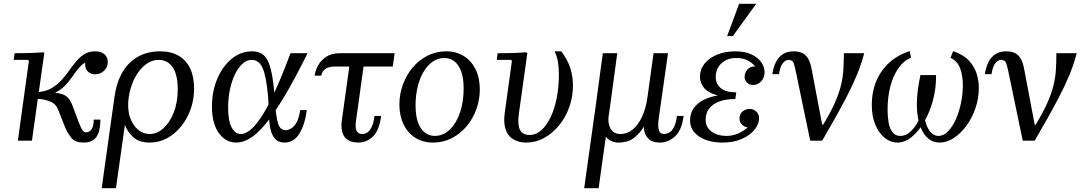

<svg xmlns="http://www.w3.org/2000/svg" viewBox="-20 -740 5696 1010"><path d="M419 10Q376 10 357 -13Q338 -36 325 -64L286 -163Q273 -195 243 -206.5Q213 -218 179 -220L148 0H74L132 -420L127 -425H52L57 -460Q83 -460 109 -460.5Q135 -461 160 -462Q185 -463 209 -465L213 -460L184 -256Q224 -260 252.5 -277Q281 -294 303 -318Q325 -342 343.5 -368.5Q362 -395 381.5 -418Q401 -441 424.5 -455.5Q448 -470 480 -470Q512 -470 529.5 -454.5Q547 -439 547 -414Q547 -385 526.5 -367Q506 -349 480 -349Q457 -349 441.5 -364.5Q426 -380 428 -411Q406 -397 389.5 -376Q373 -355 357 -332Q341 -309 320.5 -288Q300 -267 269 -252Q312 -248 331 -232Q350 -216 361 -185L395 -95Q407 -64 414 -54Q421 -44 433 -44Q451 -44 462 -60.5Q473 -77 473 -111H508Q508 -76 500.5 -48.5Q493 -21 473.5 -5.5Q454 10 419 10Z M823 -470Q880 -470 920 -446.5Q960 -423 980.5 -379.5Q1001 -336 1001 -274Q1001 -217 983 -166Q965 -115 932.5 -75Q900 -35 858 -12.5Q816 10 768 10Q713 10 682 -17.5Q651 -45 637 -83L590 250H515L582 -229Q593 -308 625 -361.5Q657 -415 707 -442.5Q757 -470 823 -470ZM767 -35Q806 -35 839.5 -65Q873 -95 894 -148.5Q915 -202 915 -270Q915 -348 888 -386.5Q861 -425 815 -425Q783 -425 756 -407.5Q729 -390 708.5 -361.5Q688 -333 675 -298Q662 -263 657 -228Q649 -169 663 -125.5Q677 -82 705.5 -58.5Q734 -35 767 -35Z M1223 10Q1168 10 1131.5 -39.5Q1095 -89 1095 -180Q1095 -260 1123 -325.5Q1151 -391 1198.5 -430.5Q1246 -470 1306 -470Q1336 -470 1357.5 -457Q1379 -444 1392.5 -412Q1406 -380 1414.5 -324.5Q1423 -269 1428 -185H1393Q1388 -295 1369.5 -360Q1351 -425 1304 -425Q1278 -425 1255.5 -404.5Q1233 -384 1216 -349Q1199 -314 1189.5 -269Q1180 -224 1180 -174Q1180 -104 1198.5 -69.5Q1217 -35 1248 -35Q1269 -35 1294.5 -54.5Q1320 -74 1352 -121Q1384 -168 1422.5 -251Q1461 -334 1508 -460H1598Q1530 -323 1475.5 -232Q1421 -141 1377 -88Q1333 -35 1295.5 -12.5Q1258 10 1223 10ZM1477 10Q1444 10 1426.5 -10.5Q1409 -31 1402.5 -62Q1396 -93 1395 -126.5Q1394 -160 1393 -185H1428Q1432 -128 1442.5 -91.5Q1453 -55 1483 -55Q1494 -55 1509.5 -63Q1525 -71 1539 -94Q1553 -117 1559 -161H1594Q1584 -85 1555 -37.5Q1526 10 1477 10Z M2046 -390H1741Q1708 -390 1690.5 -376.5Q1673 -363 1670 -342H1635Q1639 -370 1654 -397Q1669 -424 1697 -442Q1725 -460 1767 -460H2056ZM1893 -394 1852 -99Q1848 -66 1856.5 -50.5Q1865 -35 1886 -35Q1898 -35 1910.5 -42Q1923 -49 1934 -69.5Q1945 -90 1950 -130H1985Q1975 -54 1942 -22Q1909 10 1865 10Q1844 10 1826 4Q1808 -2 1796 -15.5Q1784 -29 1779 -51Q1774 -73 1778 -105L1818 -394Z M2327 -470Q2380 -470 2420 -445Q2460 -420 2482 -375Q2504 -330 2504 -270Q2504 -215 2485.5 -164.5Q2467 -114 2434 -75Q2401 -36 2356 -13Q2311 10 2258 10Q2205 10 2165 -15Q2125 -40 2103 -85.5Q2081 -131 2081 -190Q2081 -245 2099.5 -295.5Q2118 -346 2151 -385Q2184 -424 2229 -447Q2274 -470 2327 -470ZM2267 -25Q2302 -25 2330 -45Q2358 -65 2378 -99.5Q2398 -134 2408.5 -179Q2419 -224 2419 -274Q2419 -329 2406 -364.5Q2393 -400 2370 -417.5Q2347 -435 2318 -435Q2283 -435 2255 -415Q2227 -395 2207 -360.5Q2187 -326 2176.5 -281Q2166 -236 2166 -186Q2166 -131 2179 -95.5Q2192 -60 2215 -42.5Q2238 -25 2267 -25Z M2897 -470H2932Q2965 -428 2979.5 -383Q2994 -338 2994 -291Q2994 -230 2974.5 -176Q2955 -122 2920.5 -80Q2886 -38 2842 -14Q2798 10 2749 10Q2709 10 2680.5 -7Q2652 -24 2640 -58.5Q2628 -93 2635 -145L2673 -420L2668 -425H2593L2598 -460Q2624 -460 2649.5 -460.5Q2675 -461 2700 -462Q2725 -463 2749 -465L2754 -460L2709 -139Q2702 -85 2715 -57.5Q2728 -30 2767 -30Q2799 -30 2827 -54.5Q2855 -79 2876 -122.5Q2897 -166 2908.5 -224Q2920 -282 2920 -350Q2920 -379 2915.5 -411Q2911 -443 2897 -470Z M3541 -130H3576Q3566 -54 3530.5 -22Q3495 10 3451 10Q3409 10 3388 -13.5Q3367 -37 3367 -74Q3347 -40 3315.5 -15Q3284 10 3231 10Q3215 10 3197 2.5Q3179 -5 3167 -21L3129 250H3053L3116 -200L3151 -460H3227L3192 -200L3181 -124Q3179 -102 3184.5 -81.5Q3190 -61 3204.5 -48Q3219 -35 3244 -35Q3279 -35 3308 -58.5Q3337 -82 3357.5 -126Q3378 -170 3386 -229L3418 -460H3494L3444 -109Q3440 -75 3446 -55Q3452 -35 3474 -35Q3485 -35 3498.5 -41.5Q3512 -48 3524 -68.5Q3536 -89 3541 -130Z M3897 -335Q3897 -359 3913 -375.5Q3929 -392 3953 -390Q3937 -410 3912 -422.5Q3887 -435 3854 -435Q3805 -435 3775 -407Q3745 -379 3745 -334Q3745 -299 3771.5 -276.5Q3798 -254 3853 -254L3848 -219Q3797 -219 3762 -205.5Q3727 -192 3709.5 -167.5Q3692 -143 3692 -110Q3692 -70 3723.5 -47.5Q3755 -25 3801 -25Q3834 -25 3862.5 -37.5Q3891 -50 3913 -70Q3892 -73 3881 -87Q3870 -101 3870 -115Q3870 -141 3886.5 -154Q3903 -167 3924 -167Q3943 -167 3958 -153.5Q3973 -140 3973 -118Q3973 -87 3949 -57.5Q3925 -28 3882 -9Q3839 10 3780 10Q3745 10 3714.5 2.5Q3684 -5 3660.5 -20Q3637 -35 3623.5 -56.5Q3610 -78 3610 -106Q3610 -157 3647 -191Q3684 -225 3756 -238Q3703 -252 3682.5 -279Q3662 -306 3662 -336Q3662 -375 3686 -405Q3710 -435 3752 -452.5Q3794 -470 3847 -470Q3899 -470 3933.5 -453.5Q3968 -437 3985 -412Q4002 -387 4002 -360Q4002 -332 3984.5 -312.5Q3967 -293 3941 -293Q3922 -293 3909.5 -305.5Q3897 -318 3897 -335ZM3958 -720 3835 -550H3805L3868 -720Z M4526 -460Q4511 -402 4487 -344.5Q4463 -287 4433 -229.5Q4403 -172 4370.5 -114.5Q4338 -57 4305 0H4242L4305 -84H4310Q4350 -150 4372 -200Q4394 -250 4404 -291.5Q4414 -333 4416.5 -373.5Q4419 -414 4419 -460ZM4155 -470Q4187 -470 4206 -458Q4225 -446 4235 -424.5Q4245 -403 4250 -374L4305 -84L4242 0L4169 -351Q4162 -386 4156 -405.5Q4150 -425 4127 -425Q4112 -425 4097.5 -407Q4083 -389 4078 -350H4043Q4048 -386 4061.5 -413Q4075 -440 4098 -455Q4121 -470 4155 -470Z M4863 -345 4844 -208Q4839 -169 4842 -136Q4845 -103 4855.5 -78Q4866 -53 4881.5 -39Q4897 -25 4917 -25Q4943 -25 4966.5 -48.5Q4990 -72 5007.5 -111Q5025 -150 5035 -197Q5045 -244 5045 -292Q5045 -339 5031.5 -378.5Q5018 -418 4980 -436L4994 -471Q5049 -452 5078 -420Q5107 -388 5118 -351Q5129 -314 5129 -278Q5129 -223 5111.5 -171.5Q5094 -120 5064 -79Q5034 -38 4997.5 -14Q4961 10 4923 10Q4894 10 4871.5 -5Q4849 -20 4834 -47Q4819 -74 4811 -110.5Q4803 -147 4803 -190Q4803 -221 4806.5 -252Q4810 -283 4814.5 -308Q4819 -333 4822 -345ZM4904 -345Q4904 -343 4904 -340.5Q4904 -338 4904 -336Q4904 -273 4887.5 -211.5Q4871 -150 4842 -100Q4813 -50 4776.5 -20Q4740 10 4700 10Q4666 10 4635.5 -13.5Q4605 -37 4585.5 -81.5Q4566 -126 4566 -190Q4566 -256 4589 -312Q4612 -368 4657 -409.5Q4702 -451 4766 -471L4772 -436Q4734 -421 4706.5 -382Q4679 -343 4664 -287Q4649 -231 4649 -163Q4649 -126 4654.5 -95Q4660 -64 4675 -44.5Q4690 -25 4716 -25Q4742 -25 4763.5 -42.5Q4785 -60 4802 -88Q4819 -116 4829.5 -148Q4840 -180 4844 -208L4863 -345Z M5644 -460Q5629 -402 5605 -344.5Q5581 -287 5551 -229.5Q5521 -172 5488.5 -114.5Q5456 -57 5423 0H5360L5423 -84H5428Q5468 -150 5490 -200Q5512 -250 5522 -291.5Q5532 -333 5534.5 -373.5Q5537 -414 5537 -460ZM5273 -470Q5305 -470 5324 -458Q5343 -446 5353 -424.5Q5363 -403 5368 -374L5423 -84L5360 0L5287 -351Q5280 -386 5274 -405.5Q5268 -425 5245 -425Q5230 -425 5215.5 -407Q5201 -389 5196 -350H5161Q5166 -386 5179.5 -413Q5193 -440 5216 -455Q5239 -470 5273 -470Z"/></svg>

Font: Brygada 1918
Style: Italic
Weight: 400
Italic angle: -8°
Designer: Mateusz Machalski | Borys Kosmynka | Przemek Hoffer
Foundry: NIEPODLEGLA 2018
Version: Version 3.006